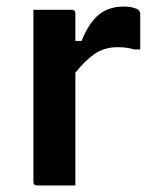

<svg xmlns="http://www.w3.org/2000/svg" viewBox="-20 -566 490 586"><path d="M210 0H93Q82 0 82 -11V-536H199Q210 -536 210 -525V-441H229Q251 -496 281.5 -521Q312 -546 358 -546Q374 -546 385 -543Q396 -540 401 -537Q408 -531 408 -524V-415H390Q380 -418 368 -420Q356 -422 340 -422Q299 -422 269.5 -402Q240 -382 210 -344Z"/></svg>

Font: Recursive Sn Lnr St SmB
Style: Regular
Weight: 600
Version: Version 1.079;hotconv 1.0.112;makeotfexe 2.5.65598; ttfautoh